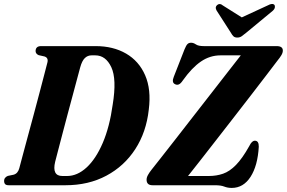

<svg xmlns="http://www.w3.org/2000/svg" viewBox="-28 -932 1442 966"><path d="M-7.5 -21.5Q-7.5 -31 -2 -37.5Q3.5 -44 11.5 -47L40.5 -53Q62 -59 69 -85.5Q75 -108 86.2 -150.2Q97.5 -192.5 112 -246Q126.5 -299.5 141.8 -356.2Q157 -413 170.8 -465.2Q184.5 -517.5 195 -557.8Q205.5 -598 210.5 -617.5Q216.5 -641.5 195.5 -648L166.5 -654.5Q151.5 -661 151 -675Q151.5 -700 178.5 -700H453.5Q541.5 -700 606.2 -662.5Q671 -625 702.2 -553.5Q733.5 -482 720.5 -380Q708 -267 652.5 -181.5Q597 -96 507 -48Q417 0 301.5 0H16Q2.5 0 -2.5 -6Q-7.5 -12 -7.5 -21.5ZM309.5 -46.5Q361 -46.5 407.8 -89.5Q454.5 -132.5 489 -213Q523.5 -293.5 539 -405.5Q560 -534.5 532 -594Q504 -653.5 451.5 -653.5H432.5Q413 -653.5 398.8 -639.8Q384.5 -626 375.5 -593Q371 -576.5 361.5 -541Q352 -505.5 339.5 -458.8Q327 -412 313.2 -361Q299.5 -310 287 -261.8Q274.5 -213.5 264.5 -175.8Q254.5 -138 249.5 -118Q232.5 -46.5 286 -46.5ZM1053.5 0H739.5Q709.5 0 709.5 -28Q709.5 -39.5 716.8 -52.2Q724 -65 734 -77.5Q748 -95 780.2 -136Q812.5 -177 855.5 -232.2Q898.5 -287.5 946.2 -348.8Q994 -410 1039.8 -469Q1085.5 -528 1123.2 -576.2Q1161 -624.5 1183.5 -653.5H1081.5Q1028.5 -653.5 983 -622.5Q937.5 -591.5 892 -527.5Q881 -511 871.5 -507.2Q862 -503.5 852.5 -508.5Q834.5 -517 846.5 -546L900.5 -684Q908.5 -703.5 915.2 -710.2Q922 -717 933.5 -717Q945.5 -717 957.8 -708.5Q970 -700 998 -700H1364Q1395 -700 1395 -677.5Q1395 -666.5 1387.5 -654Q1380 -641.5 1368 -627Q1348 -600.5 1313.8 -555.8Q1279.5 -511 1236.5 -455.2Q1193.5 -399.5 1147.5 -340.2Q1101.5 -281 1057.5 -224.5Q1013.5 -168 977.2 -121.5Q941 -75 918 -46.5H1022.5Q1061 -46.5 1094.2 -58Q1127.5 -69.5 1159.2 -102Q1191 -134.5 1225.5 -196Q1233.5 -212 1240.2 -218Q1247 -224 1254.5 -224Q1274.5 -224 1274 -193.5Q1268.5 -98 1232.5 -42.2Q1196.5 13.5 1138 13.5Q1117.5 13.5 1100.5 6.8Q1083.5 0 1053.5 0ZM1211 -767.5Q1198 -756.5 1188.2 -749.8Q1178.5 -743 1166 -743Q1153.5 -743 1146.8 -749.2Q1140 -755.5 1133.5 -767.5L1061.5 -879.5Q1052 -896.5 1065 -907Q1078 -917.5 1092.5 -905L1188.5 -844.5L1319.5 -905Q1343 -918 1353 -907Q1356 -903 1354.8 -894.5Q1353.5 -886 1344 -877.5Z"/></svg>

Font: Fraunces 144pt Soft
Style: Bold Italic
Weight: 700
Italic angle: -16°
Version: Version 1.000;[b76b70a41]